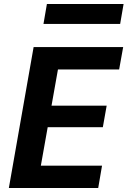

<svg xmlns="http://www.w3.org/2000/svg" viewBox="-20 -934 634 954"><path d="M24 0 147 -700H592L572 -589H268L236 -409H510L491 -302H217L183 -111H487L468 0ZM196 -815 213 -914H594L577 -815Z"/></svg>

Font: DM Sans 17pt ExtraBold
Style: Italic
Weight: 800
Italic angle: -10°
Version: Version 4.004;gftools[0.9.30]